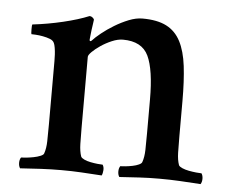

<svg xmlns="http://www.w3.org/2000/svg" viewBox="-40 -485 625 532"><g transform="rotate(5 272.5 -218.5)"><path d="M336 -440Q377 -440 402.5 -427Q428 -414 442 -387Q456 -360 461 -319Q466 -278 466 -222V-123Q466 -98 466.5 -78Q467 -58 472 -44Q474 -40 482 -36.5Q490 -33 500.5 -31Q511 -29 521 -28Q531 -27 536 -27Q540 -21 540 -12Q540 -3 536 3Q506 1 478.5 -0.5Q451 -2 421 -2Q391 -2 366 -0.5Q341 1 310 3Q306 -3 306 -12Q306 -21 310 -27Q315 -27 324.5 -28Q334 -29 344 -31Q354 -33 361.5 -36.5Q369 -40 370 -44Q375 -58 375.5 -78Q376 -98 376 -124V-218Q376 -301 358 -339Q340 -377 287 -377Q273 -377 256.5 -370Q240 -363 226 -353.5Q212 -344 203 -335Q194 -326 194 -321V-124Q194 -100 194.5 -79Q195 -58 200 -44Q202 -40 209.5 -36.5Q217 -33 227 -31Q237 -29 246.5 -28Q256 -27 261 -27Q265 -21 264.5 -12Q264 -3 261 3Q230 1 204 -0.5Q178 -2 148 -2Q119 -2 91.5 -0.5Q64 1 34 3Q30 -3 30 -12Q30 -21 34 -27Q39 -27 48.5 -28Q58 -29 68.5 -31Q79 -33 87.5 -36.5Q96 -40 97 -44Q102 -58 102.5 -78Q103 -98 103 -124V-288Q103 -293 103 -301.5Q103 -310 102.5 -319.5Q102 -329 100.5 -338Q99 -347 97 -351Q94 -358 85 -361.5Q76 -365 65 -367Q54 -369 45 -369.5Q36 -370 33 -370Q32 -371 32 -383.5Q32 -396 33 -397Q76 -402 118 -412Q160 -422 189 -434Q194 -434 198 -430.5Q202 -427 202 -425Q202 -422 200.5 -414Q199 -406 198 -396.5Q197 -387 196 -379Q195 -371 195 -369Q195 -365 197 -365Q199 -365 201 -367Q209 -376 224.5 -388.5Q240 -401 259 -412.5Q278 -424 298 -432Q318 -440 336 -440Z"/></g></svg>

Font: Vermiglione Medium
Style: Regular
Weight: 500
Version: Version 1.000